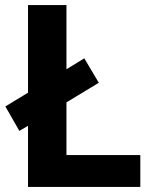

<svg xmlns="http://www.w3.org/2000/svg" viewBox="-20 -734 605 754"><path d="M90 0V-240L56 -220L1 -316L90 -370V-714H241V-462L311 -505L368 -409L241 -332V-125H531V0Z"/></svg>

Font: Noto Sans Gujarati UI
Style: Bold
Weight: 700
Designer: Jelle Bosma - Monotype Design Team, Universal Thirst
Foundry: Monotype Imaging Inc.
Version: Version 2.106; ttfautohint (v1.8.4.7-5d5b)